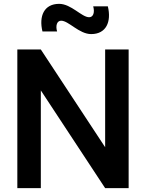

<svg xmlns="http://www.w3.org/2000/svg" viewBox="-20 -977 758 997"><path d="M70 0H192V-507.5L526 0H648V-720H526V-212.5L192 -720H70ZM200.5 -813.5H276.5C267.5 -844.5 276 -869.5 297.5 -869.5C336.5 -869.5 390.5 -800 453.5 -800C531.5 -800 559.5 -864 540 -944H464C473 -912 464 -887.5 443 -887.5C404 -887.5 350 -957 287 -957C209 -957 181 -893.5 200.5 -813.5Z"/></svg>

Font: Manrope
Style: Bold
Weight: 700
Designer: Mikhail Sharanda
Foundry: Mikhail Sharanda
Version: Version 4.505;FEAKit 1.0